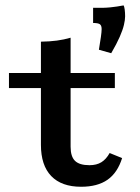

<svg xmlns="http://www.w3.org/2000/svg" viewBox="-20 -691 528 722"><path d="M398.2 -490.9 351.9 -504Q356.6 -532.2 359.4 -551.9Q362.2 -571.5 362.2 -581.7Q362.2 -595 355.6 -599.8Q349 -604.6 330.1 -604.6V-661.8Q369.1 -660.6 394.5 -663.3Q420 -665.9 444.8 -670.7Q447.2 -667.5 448.9 -655.2Q450.5 -642.9 450.5 -629.6Q450.5 -616.2 446 -597.2Q441.5 -578.2 430.2 -552.4Q419 -526.6 398.2 -490.9ZM285 11.3Q211.4 11.3 172.7 -28.9Q133.9 -69.2 133.9 -146.4V-208.2H245.5V-139.2Q245.5 -102.3 262.1 -86.1Q278.8 -69.8 316.4 -69.8Q343.2 -69.8 361.3 -81Q379.4 -92.2 392.3 -115.6L439.2 -96.5Q421.9 -41.3 384.3 -15Q346.6 11.3 285 11.3ZM133.9 -208.2V-534.3Q166.5 -534.7 194 -538.4Q221.4 -542.1 245.5 -549.2V-208.2ZM13.7 -359.9V-416.4H411.9V-359.9Z"/></svg>

Font: Playfair 5pt SemiExpanded Light
Style: Regular
Weight: 300
Width: 6
Designer: Claus Eggers Sørensen
Foundry: Claus Eggers Sørensen
Version: Version 2.203